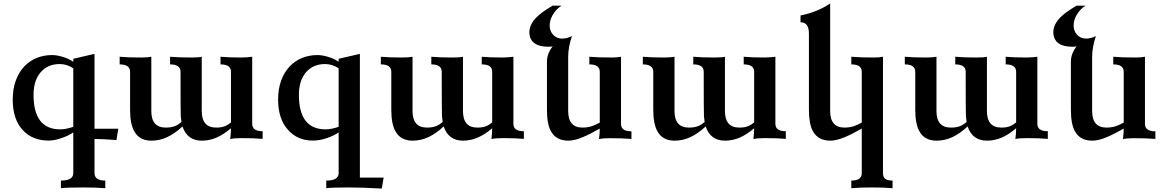

<svg xmlns="http://www.w3.org/2000/svg" viewBox="-20 -799 6696 1104"><path d="M585.4 283.2Q535.2 278.8 456.5 278.8Q361.8 278.8 330.1 283.2V239.3Q401.4 239.3 401.4 196.3V-37.6Q373.5 -18.6 335 -5.4Q293.5 9.3 260.3 9.3Q168 9.3 112.8 -48.8Q53.2 -111.3 53.2 -226.1Q53.2 -289.1 71.3 -337.2Q89.4 -385.3 120.1 -417.5Q150.9 -449.7 191.9 -466.1Q232.9 -482.4 278.8 -482.4Q305.2 -482.4 337.4 -473.1Q377 -461.4 401.4 -443.8V-460.9L523.4 -489.3V-58.6H660.2L649.4 6.3Q566.4 0 523.4 0V196.3Q523.4 239.3 585.4 239.3ZM326.7 -55.2Q358.4 -55.2 401.4 -69.8V-406.2Q364.7 -430.7 323.2 -430.7Q254.4 -430.7 213.6 -383.3Q172.9 -335.9 172.9 -253.4Q172.9 -55.2 326.7 -55.2Z M1140.6 9.8Q1056.6 9.8 1029.3 -71.8Q984.9 -30.8 941.4 -10.5Q897.9 9.8 850.6 9.8Q780.8 9.8 751.5 -44.9Q728 -87.4 728 -167V-386.2Q728 -428.7 668 -428.7V-472.7Q714.4 -468.3 789.1 -468.3Q828.1 -468.3 850.1 -472.7V-160.6Q850.1 -65.4 932.6 -65.4Q964.8 -65.4 985.4 -73.7Q1003.4 -80.6 1023.4 -97.7Q1021 -111.8 1019.5 -130.4Q1018.1 -148.9 1018.1 -386.2Q1018.1 -428.7 958 -428.7V-472.7Q1004.4 -468.3 1079.1 -468.3Q1124 -468.3 1140.1 -472.7V-160.6Q1140.1 -65.4 1222.7 -65.4Q1252 -65.4 1270.3 -72.3Q1288.6 -79.1 1308.1 -94.7V-386.2Q1308.1 -428.7 1248 -428.7V-472.7Q1294.4 -468.3 1368.7 -468.3Q1385.3 -468.3 1400.4 -469.7Q1424.8 -471.7 1430.2 -472.7V-86.9Q1430.2 -44.4 1490.2 -44.4V-0.5Q1441.9 -4.9 1369.1 -4.9Q1325.2 -4.9 1303.7 0.5Q1308.1 -34.7 1308.1 -61.5Q1264.2 -24.4 1223.9 -7.3Q1183.6 9.8 1140.6 9.8Z M2175.3 285.2Q2062.5 278.8 1982.4 278.8Q1887.7 278.8 1856 283.2V239.3Q1927.2 239.3 1927.2 196.3V-37.6Q1898.9 -18.1 1860.8 -5.4Q1819.3 9.3 1777.8 9.3Q1693.8 9.3 1639.2 -48.8Q1579.1 -112.3 1579.1 -226.1Q1579.1 -289.1 1597.2 -337.2Q1615.2 -385.3 1646 -417.5Q1676.8 -449.7 1717.8 -466.1Q1758.8 -482.4 1804.7 -482.4Q1831.1 -482.4 1863.3 -473.1Q1902.8 -461.4 1927.2 -443.8V-460.9L2049.3 -489.3V222.2H2186ZM1852.5 -55.2Q1884.3 -55.2 1927.2 -69.8V-406.2Q1890.6 -430.7 1849.1 -430.7Q1780.3 -430.7 1739.5 -383.3Q1698.7 -335.9 1698.7 -253.4Q1698.7 -55.2 1852.5 -55.2Z M2642.6 9.8Q2558.6 9.8 2531.2 -71.8Q2486.8 -30.8 2443.4 -10.5Q2399.9 9.8 2352.5 9.8Q2282.7 9.8 2253.4 -44.9Q2230 -87.4 2230 -167V-386.2Q2230 -428.7 2169.9 -428.7V-472.7Q2216.3 -468.3 2291 -468.3Q2330.1 -468.3 2352.1 -472.7V-160.6Q2352.1 -65.4 2434.6 -65.4Q2466.8 -65.4 2487.3 -73.7Q2505.4 -80.6 2525.4 -97.7Q2522.9 -111.8 2521.5 -130.4Q2520 -148.9 2520 -386.2Q2520 -428.7 2460 -428.7V-472.7Q2506.3 -468.3 2581.1 -468.3Q2626 -468.3 2642.1 -472.7V-160.6Q2642.1 -65.4 2724.6 -65.4Q2753.9 -65.4 2772.2 -72.3Q2790.5 -79.1 2810.1 -94.7V-386.2Q2810.1 -428.7 2750 -428.7V-472.7Q2796.4 -468.3 2870.6 -468.3Q2887.2 -468.3 2902.3 -469.7Q2926.8 -471.7 2932.1 -472.7V-86.9Q2932.1 -44.4 2992.2 -44.4V-0.5Q2943.8 -4.9 2871.1 -4.9Q2827.1 -4.9 2805.7 0.5Q2810.1 -34.7 2810.1 -61.5Q2766.1 -24.4 2725.8 -7.3Q2685.5 9.8 2642.6 9.8Z M3248 9.8Q3177.7 9.8 3147.9 -44.4Q3125 -85.9 3125 -167V-445.3Q3125 -471.2 3135.7 -496.1Q3145.5 -518.6 3158.2 -532.2Q3144.5 -530.3 3131.8 -530.3Q3082 -530.3 3055.2 -549.3Q3023.9 -570.8 3023.9 -613.8Q3023.9 -657.7 3064.5 -699.2Q3092.3 -728 3157.7 -766.6H3209Q3176.3 -745.6 3157.7 -712.4Q3140.6 -682.6 3140.6 -651.4Q3140.6 -620.6 3160.6 -598.9Q3180.7 -577.1 3213.4 -577.1Q3238.3 -577.1 3268.6 -591.3Q3247.1 -526.9 3247.1 -472.7V-160.6Q3247.1 -65.4 3329.6 -65.4Q3357.9 -65.4 3382.3 -73.2Q3401.4 -79.1 3428.7 -94.2V-386.2Q3428.7 -428.7 3368.7 -428.7V-472.7Q3415 -468.3 3499 -468.3Q3528.8 -468.3 3550.8 -472.7V-86.4Q3550.8 -43.9 3610.8 -43.9V0Q3562.5 -4.4 3485.8 -4.4Q3445.8 -4.4 3424.3 1Q3428.7 -34.2 3428.7 -59.6Q3371.1 -26.9 3332 -10.7Q3283.7 9.8 3248 9.8Z M4148.9 9.8Q4064.9 9.8 4037.6 -71.8Q3993.2 -30.8 3949.7 -10.5Q3906.2 9.8 3858.9 9.8Q3789.1 9.8 3759.8 -44.9Q3736.3 -87.4 3736.3 -167V-386.2Q3736.3 -428.7 3676.3 -428.7V-472.7Q3722.7 -468.3 3797.4 -468.3Q3836.4 -468.3 3858.4 -472.7V-160.6Q3858.4 -65.4 3940.9 -65.4Q3973.1 -65.4 3993.7 -73.7Q4011.7 -80.6 4031.7 -97.7Q4029.3 -111.8 4027.8 -130.4Q4026.4 -148.9 4026.4 -386.2Q4026.4 -428.7 3966.3 -428.7V-472.7Q4012.7 -468.3 4087.4 -468.3Q4132.3 -468.3 4148.4 -472.7V-160.6Q4148.4 -65.4 4231 -65.4Q4260.3 -65.4 4278.6 -72.3Q4296.9 -79.1 4316.4 -94.7V-386.2Q4316.4 -428.7 4256.3 -428.7V-472.7Q4302.7 -468.3 4377 -468.3Q4393.6 -468.3 4408.7 -469.7Q4433.1 -471.7 4438.5 -472.7V-86.9Q4438.5 -44.4 4498.5 -44.4V-0.5Q4450.2 -4.9 4377.4 -4.9Q4333.5 -4.9 4312 0.5Q4316.4 -34.7 4316.4 -61.5Q4272.5 -24.4 4232.2 -7.3Q4191.9 9.8 4148.9 9.8Z M5112.3 283.2Q5066.4 278.8 4993.2 278.8Q4923.3 278.8 4875 283.2V239.3Q4935.1 239.3 4935.1 196.8V-59.6Q4877.4 -26.9 4838.4 -10.7Q4790 9.8 4754.4 9.8Q4684.1 9.8 4654.3 -44.4Q4631.3 -85.9 4631.3 -167V-606.4Q4631.3 -670.9 4583 -670.9V-710Q4682.1 -730 4753.4 -779.3V-160.6Q4753.4 -65.4 4835.9 -65.4Q4864.3 -65.4 4888.7 -73.2Q4907.7 -79.1 4935.1 -94.2V-386.2Q4935.1 -428.7 4875 -428.7V-472.7Q4921.4 -468.3 5005.4 -468.3Q5035.2 -468.3 5057.1 -472.7V196.8Q5057.1 218.3 5069.6 228.8Q5082 239.3 5112.3 239.3Z M5655.3 9.8Q5571.3 9.8 5543.9 -71.8Q5499.5 -30.8 5456.1 -10.5Q5412.6 9.8 5365.2 9.8Q5295.4 9.8 5266.1 -44.9Q5242.7 -87.4 5242.7 -167V-386.2Q5242.7 -428.7 5182.6 -428.7V-472.7Q5229 -468.3 5303.7 -468.3Q5342.8 -468.3 5364.7 -472.7V-160.6Q5364.7 -65.4 5447.3 -65.4Q5479.5 -65.4 5500 -73.7Q5518.1 -80.6 5538.1 -97.7Q5535.6 -111.8 5534.2 -130.4Q5532.7 -148.9 5532.7 -386.2Q5532.7 -428.7 5472.7 -428.7V-472.7Q5519 -468.3 5593.8 -468.3Q5638.7 -468.3 5654.8 -472.7V-160.6Q5654.8 -65.4 5737.3 -65.4Q5766.6 -65.4 5784.9 -72.3Q5803.2 -79.1 5822.8 -94.7V-386.2Q5822.8 -428.7 5762.7 -428.7V-472.7Q5809.1 -468.3 5883.3 -468.3Q5899.9 -468.3 5915 -469.7Q5939.5 -471.7 5944.8 -472.7V-86.9Q5944.8 -44.4 6004.9 -44.4V-0.5Q5956.5 -4.9 5883.8 -4.9Q5839.8 -4.9 5818.4 0.5Q5822.8 -34.7 5822.8 -61.5Q5778.8 -24.4 5738.5 -7.3Q5698.2 9.8 5655.3 9.8Z M6260.7 9.8Q6190.4 9.8 6160.6 -44.4Q6137.7 -85.9 6137.7 -167V-445.3Q6137.7 -471.2 6148.4 -496.1Q6158.2 -518.6 6170.9 -532.2Q6157.2 -530.3 6144.5 -530.3Q6094.7 -530.3 6067.9 -549.3Q6036.6 -570.8 6036.6 -613.8Q6036.6 -657.7 6077.1 -699.2Q6105 -728 6170.4 -766.6H6221.7Q6189 -745.6 6170.4 -712.4Q6153.3 -682.6 6153.3 -651.4Q6153.3 -620.6 6173.3 -598.9Q6193.4 -577.1 6226.1 -577.1Q6251 -577.1 6281.2 -591.3Q6259.8 -526.9 6259.8 -472.7V-160.6Q6259.8 -65.4 6342.3 -65.4Q6370.6 -65.4 6395 -73.2Q6414.1 -79.1 6441.4 -94.2V-386.2Q6441.4 -428.7 6381.3 -428.7V-472.7Q6427.7 -468.3 6511.7 -468.3Q6541.5 -468.3 6563.5 -472.7V-86.4Q6563.5 -43.9 6623.5 -43.9V0Q6575.2 -4.4 6498.5 -4.4Q6458.5 -4.4 6437 1Q6441.4 -34.2 6441.4 -59.6Q6383.8 -26.9 6344.7 -10.7Q6296.4 9.8 6260.7 9.8Z"/></svg>

Font: Kelvinch
Style: Bold
Weight: 700
Designer: Paul James Miller
Foundry: High-Logic / Made with FontCreator
Version: Version 3.501;March 28, 2021;FontCreator 13.0.0.2683 64-bit